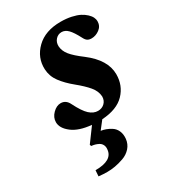

<svg xmlns="http://www.w3.org/2000/svg" viewBox="-183 -596 833 936"><g transform="rotate(-30 233.5 -128.0)"><path d="M92.8 243.2 95.2 210Q190.4 210 195.8 151.9Q197.8 136.2 192.1 125.2Q186.5 114.3 175.8 108.6Q165 103 155.8 100.6Q146.5 98.1 136.2 97.2L132.8 88.9L190.9 9.8Q120.6 3.4 82.8 -25.9Q44.9 -55.2 44.9 -88.9Q44.9 -115.7 66.2 -137Q87.4 -158.2 110.8 -158.2Q140.1 -158.2 154.8 -127.9Q181.2 -75.2 203.6 -54.7Q226.1 -34.2 251 -34.2Q273.4 -34.2 288.3 -48.6Q303.2 -63 303.2 -85.9Q301.3 -116.2 278.8 -143.1Q256.3 -169.9 216.8 -202.1Q177.7 -233.9 153.3 -266.8Q128.9 -299.8 127 -339.8Q124 -406.2 173.1 -454.1Q222.2 -502 309.1 -502Q341.3 -502 368.7 -496.1Q396 -490.2 413.6 -481Q431.2 -471.7 443.6 -460Q456.1 -448.2 461.4 -436.8Q466.8 -425.3 466.8 -415Q466.8 -387.7 445.6 -371.8Q424.3 -356 400.9 -356Q386.7 -356 377.9 -361.6Q369.1 -367.2 361.8 -381.8Q340.8 -422.4 324.2 -439.2Q307.6 -456.1 288.1 -456.1Q268.1 -456.1 254.4 -441.2Q240.7 -426.3 241.2 -403.8Q242.7 -376.5 262.2 -352.3Q281.7 -328.1 326.2 -294.9Q417 -225.6 417 -145Q417 -81.5 375 -37.8Q333 5.9 248 11.2L212.9 56.2Q226.6 58.1 240.2 63Q253.9 67.9 269.5 77.9Q285.2 87.9 293.7 106.7Q302.2 125.5 299.8 150.9Q296.9 179.2 278.8 199.5Q260.7 219.7 234.4 229Q208 238.3 185.3 242.2Q162.6 246.1 141.1 246.1Q118.7 246.1 92.8 243.2Z"/></g></svg>

Font: Linguistics Pro
Style: Bold Italic
Weight: 700
Italic angle: -12°
Designer: Stefan Peev, Context Ltd
Foundry: Stefan Peev, Context Ltd
Version: Version 001.000